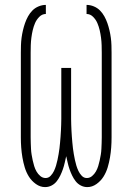

<svg xmlns="http://www.w3.org/2000/svg" viewBox="-20 -755 540 783"><path d="M336 8Q322 8 309.5 1.5Q297 -5 288.5 -16Q280 -27 274 -39.5Q268 -52 263.5 -65Q259 -78 256 -91.5Q253 -105 250 -118Q247 -105 244 -91.5Q241 -78 236.5 -65Q232 -52 226 -39.5Q220 -27 211.5 -16Q203 -5 190.5 1.5Q178 8 164 8Q144 8 126.5 -4.5Q109 -17 98 -34.5Q87 -52 81 -72Q75 -92 71.5 -112.5Q68 -133 66.5 -153.5Q65 -174 65 -195V-540Q65 -555 65.5 -570.5Q66 -586 68 -601Q70 -616 73.5 -631Q77 -646 82 -660.5Q87 -675 94.5 -688.5Q102 -702 112.5 -712.5Q123 -723 137.5 -729Q152 -735 167 -735V-698Q152 -698 140.5 -686.5Q129 -675 123 -661Q117 -647 113.5 -632Q110 -617 108 -601.5Q106 -586 105.5 -570.5Q105 -555 105 -540V-195Q105 -183 105.5 -171Q106 -159 106.5 -147.5Q107 -136 109 -124Q111 -112 113.5 -100.5Q116 -89 119.5 -77.5Q123 -66 129 -55.5Q135 -45 144.5 -37Q154 -29 166 -29Q178 -29 186.5 -38Q195 -47 200 -57.5Q205 -68 208.5 -79.5Q212 -91 214.5 -103Q217 -115 219 -126.5Q221 -138 222.5 -150Q224 -162 225 -174Q226 -186 227 -198Q228 -210 228.5 -222Q229 -234 229.5 -246Q230 -258 230 -270Q230 -282 230 -294V-478H270V-294Q270 -282 270 -270Q270 -258 270.5 -246Q271 -234 271.5 -222Q272 -210 273 -198Q274 -186 275 -174Q276 -162 277.5 -150Q279 -138 281 -126.5Q283 -115 285.5 -103Q288 -91 291.5 -79.5Q295 -68 300 -57.5Q305 -47 313.5 -38Q322 -29 334 -29Q346 -29 355.5 -37Q365 -45 371 -55.5Q377 -66 380.5 -77.5Q384 -89 386.5 -100.5Q389 -112 391 -124Q393 -136 393.5 -147.5Q394 -159 394.5 -171Q395 -183 395 -195V-540Q395 -555 394.5 -570.5Q394 -586 392 -601.5Q390 -617 386.5 -632Q383 -647 377 -661Q371 -675 359.5 -686.5Q348 -698 333 -698V-735Q348 -735 362.5 -729Q377 -723 387.5 -712.5Q398 -702 405.5 -688.5Q413 -675 418 -660.5Q423 -646 426.5 -631Q430 -616 432 -601Q434 -586 434.5 -570.5Q435 -555 435 -540V-195Q435 -174 433.5 -153.5Q432 -133 428.5 -112.5Q425 -92 419 -72Q413 -52 402 -34.5Q391 -17 373.5 -4.5Q356 8 336 8Z"/></svg>

Font: Iosevka Slab Extralight
Style: Regular
Weight: 200
Monospace: yes
Designer: Belleve Invis
Foundry: Belleve Invis
Version: Version 11.1.1; ttfautohint (v1.8.3)